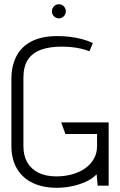

<svg xmlns="http://www.w3.org/2000/svg" viewBox="-20 -880 567 910"><path d="M259 -860Q245 -860 235.5 -850Q226 -840 226 -826Q226 -813 235.5 -803Q245 -793 259 -793Q273 -793 282.5 -803Q292 -813 292 -826Q292 -840 282.5 -850Q273 -860 259 -860ZM404 -637 420 -676Q397 -687 369 -694.5Q341 -702 311.5 -705.5Q282 -709 252 -709Q180 -709 131.5 -685Q83 -661 58.5 -615Q34 -569 34 -504V-189Q34 -124 61 -79.5Q88 -35 136 -12.5Q184 10 249 10Q286 10 321.5 2.5Q357 -5 387.5 -19Q418 -33 438 -54L443 0H495V-300H270L290 -245H440V-187Q440 -154 425 -127.5Q410 -101 384 -82.5Q358 -64 322.5 -54Q287 -44 247 -44Q198 -44 163 -61Q128 -78 109.5 -110Q91 -142 91 -187V-512Q91 -565 112.5 -597.5Q134 -630 175 -644.5Q216 -659 272 -659Q293 -659 315.5 -657Q338 -655 361 -650Q384 -645 404 -637Z"/></svg>

Font: AdventPro_ExpandedRegular
Style: ExpandedRegular
Weight: 400
Width: 7
Designer: VivaRado, Andreas Kalpakidis
Foundry: VivaRado, Andreas Kalpakidis
Version: Version 3.000